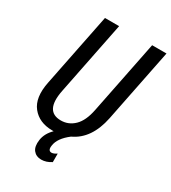

<svg xmlns="http://www.w3.org/2000/svg" viewBox="-214 -820 998 1119"><g transform="rotate(30 284.5 -260.5)"><path d="M216.3 10.3Q127.9 9.8 81.1 -48.8Q34.2 -107.4 56.6 -218.3L155.3 -710.9H250.5L151.9 -218.3Q121.1 -64.9 230.5 -64.9Q282.2 -64.9 320.3 -102.1Q358.4 -139.2 374 -218.3L472.7 -710.9H569.3L470.7 -218.3Q439 -63.5 329.6 -13.2Q265.1 36.1 258.3 87.9Q252.4 125 277.8 125Q291 125 312 111.3V168.5Q279.3 189.9 245.1 189.9Q210.9 189.9 191.9 166Q172.9 142.1 179.7 95.7Q186.5 49.3 226.1 10.3Z"/></g></svg>

Font: RobotoCondensed-Italic
Style: Italic
Weight: 400
Designer: Google
Version: Version 1.200311; 2013